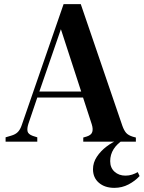

<svg xmlns="http://www.w3.org/2000/svg" viewBox="-20 -684 694 927"><path d="M7 0V-21L34 -29Q55 -35 66.5 -47Q78 -59 85 -80L287 -664H370L571 -76Q579 -54 589 -42.5Q599 -31 621 -24L636 -20V0H382V-20L399 -25Q421 -32 425.5 -47Q430 -62 423 -84L381 -213H160L117 -86Q110 -64 113 -50Q116 -36 138 -28L160 -21V0ZM170 -242H372L274 -543ZM532 223Q486 223 457.5 198.5Q429 174 429 133Q429 101 447.5 73Q466 45 495 23Q524 1 556 -11H578Q512 31 512 94Q512 126 533 145Q554 164 586 164Q603 164 618 159Q633 154 645 147L654 166Q632 190 600.5 206.5Q569 223 532 223Z"/></svg>

Font: DeepMind Serif Text
Style: Regular
Weight: 400
Designer: Frank Grießhammer / Modifications: Colophon Foundry
Foundry: Colophon Foundry
Version: Version 5.003; ttfautohint (v1.8.2)